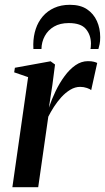

<svg xmlns="http://www.w3.org/2000/svg" viewBox="-20 -779 437 799"><path d="M31.5 0 97 -458 39 -478 42 -497 190.5 -524 209 -510.5 198 -425.5 183.5 -331Q195 -365.5 211.5 -399.8Q228 -434 248.8 -462.2Q269.5 -490.5 294 -507.5Q318.5 -524.5 346 -524.5Q361 -524.5 370.5 -522Q380 -519.5 384.5 -517L359.5 -404Q355.5 -408 342 -412.8Q328.5 -417.5 313.5 -417.5Q292.5 -417.5 272.5 -405.5Q252.5 -393.5 235.2 -374.5Q218 -355.5 204.2 -334Q190.5 -312.5 181 -293.5L139 0ZM119 -575Q119 -579.5 118.8 -583.5Q118.5 -587.5 118.5 -594.5Q119 -629 128.8 -658.5Q138.5 -688 158 -710.8Q177.5 -733.5 205.8 -746.2Q234 -759 271 -759Q314.5 -759 342 -740.5Q369.5 -722 383.2 -691.5Q397 -661 397 -624Q397 -606.5 394.5 -595.2Q392 -584 389.5 -575H356.5Q357 -578 357.8 -583.2Q358.5 -588.5 358.5 -598.5Q358 -634 337.2 -658.5Q316.5 -683 266 -683Q230 -683 205 -668.5Q180 -654 166.5 -629.2Q153 -604.5 152.5 -575Z"/></svg>

Font: Merriweather 120pt Medium
Style: Italic
Weight: 500
Italic angle: -7.8°
Version: Version 2.101